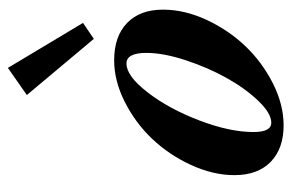

<svg xmlns="http://www.w3.org/2000/svg" viewBox="-148 -590 749 494"><g transform="rotate(-90 227.0 -343.5)"><path d="M373.5 -477.1 229 -649.4 298.8 -698.2 414.6 -504.9ZM150.9 11.2Q91.3 11.2 57.1 -22Q22.9 -55.2 22.9 -115.2Q22.9 -170.4 49.1 -227.1Q75.2 -283.7 116.2 -326.9Q157.2 -370.1 211.4 -397.5Q265.6 -424.8 318.4 -424.8Q379.9 -424.8 414.3 -391.6Q448.7 -358.4 448.7 -299.3Q448.7 -243.7 422.4 -187Q396 -130.4 354.5 -86.9Q313 -43.5 258.5 -16.1Q204.1 11.2 150.9 11.2ZM157.7 -20.5Q182.1 -20.5 214.1 -54Q246.1 -87.4 272.9 -135.5Q299.8 -183.6 318.6 -241Q337.4 -298.3 337.4 -341.8Q337.4 -393.1 310.1 -393.1Q277.8 -393.1 235.6 -338.4Q193.4 -283.7 163.6 -205.6Q133.8 -127.4 133.8 -66.4Q133.8 -20.5 157.7 -20.5Z"/></g></svg>

Font: Elstob 18pt
Style: Bold Italic
Weight: 700
Italic angle: -20°
Designer: Peter S. Baker
Version: Version 1.015